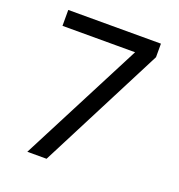

<svg xmlns="http://www.w3.org/2000/svg" viewBox="-128 -812 856 919"><g transform="rotate(20 300.0 -352.5)"><path d="M112 0 457 -669 462 -624H64V-705H536V-636L210 0Z"/></g></svg>

Font: Nunito Sans 7pt
Style: Regular
Weight: 400
Designer: Vernon Adams
Foundry: Vernon Adams
Version: Version 3.101;gftools[0.9.27]